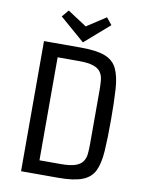

<svg xmlns="http://www.w3.org/2000/svg" viewBox="-95 -949 778 1017"><g transform="rotate(10 293.5 -441.0)"><path d="M90 -700H290Q373 -700 418.5 -682.5Q464 -665 483.5 -624.5Q503 -584 507.5 -516.5Q512 -449 512 -349Q512 -249 507.5 -181.5Q503 -114 483.5 -74.5Q464 -35 418.5 -17.5Q373 0 290 0H90ZM176 -628V-74H291Q341 -74 368.5 -83.5Q396 -93 408 -110.5Q420 -128 422.5 -152Q425 -176 425 -205V-497Q425 -526 422.5 -550Q420 -574 408 -591.5Q396 -609 368.5 -618.5Q341 -628 291 -628ZM191 -882 294 -815 397 -882 427 -845 294 -729 160 -845Z"/></g></svg>

Font: Strait
Style: Regular
Weight: 400
Designer: Eduardo Rodriguez Tunni
Foundry: Eduardo Rodriguez Tunni
Version: Version 1.002; ttfautohint (v1.8.4.7-5d5b);gftools[0.9.23]